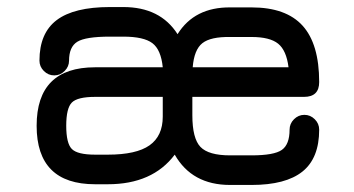

<svg xmlns="http://www.w3.org/2000/svg" viewBox="-20 -503 1006 545"><path d="M633 22Q525 22 476 -64Q413 20 286 20H250Q84 20 84 -146Q84 -312 250 -312H442Q437 -362 412.5 -380.5Q388 -399 330 -399H292Q223 -399 199.5 -384.5Q176 -370 176 -331Q176 -314 163.5 -301.5Q151 -289 134 -289Q117 -289 104.5 -301.5Q92 -314 92 -331Q92 -409 141 -446Q190 -483 292 -483H330Q435 -483 484 -406Q532 -483 634 -482H694Q792 -482 839 -430Q886 -378 886 -270Q886 -228 843 -228H526V-176Q526 -110 549 -86Q572 -62 633 -62H694Q758 -62 780 -77.5Q802 -93 802 -135Q802 -152 814.5 -164.5Q827 -177 844 -177Q861 -177 873.5 -164.5Q886 -152 886 -135Q886 -54 838.5 -16Q791 22 694 22ZM527 -312H799Q793 -360 769.5 -379Q746 -398 694 -398H634Q578 -399 554.5 -380.5Q531 -362 527 -312ZM250 -64H286Q367 -64 404.5 -90.5Q442 -117 442 -172V-228H250Q200 -228 184 -212Q168 -196 168 -146Q168 -96 184 -80Q200 -64 250 -64Z"/></svg>

Font: Jura
Style: Bold
Weight: 700
Designer: Daniel Johnson, Alexei Vanyashin
Foundry: Daniel Johnson
Version: Version 5.103